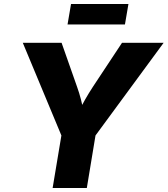

<svg xmlns="http://www.w3.org/2000/svg" viewBox="-20 -942 840 962"><path d="M243.7 0 287.6 -263.2 94.2 -727.5H288.6L366.2 -506.8Q377.4 -475.6 385.5 -444.1Q393.6 -412.6 400.4 -372.6H369.6Q389.2 -413.1 407.2 -444.6Q425.3 -476.1 445.3 -506.8L591.3 -727.5H799.8L458.5 -263.2L415 0ZM623.5 -921.9 606 -819.3H318.4L335.9 -921.9Z"/></svg>

Font: Inter 18pt ExtraBold
Style: Italic
Weight: 800
Italic angle: -9.3988°
Designer: Rasmus Andersson
Foundry: rsms
Version: Version 4.001;git-66647c0bb